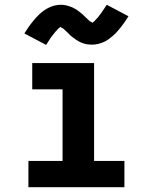

<svg xmlns="http://www.w3.org/2000/svg" viewBox="-20 -784 640 804"><path d="M99 0V-110H242V-410H115V-520H374V-110H501V0ZM173 -596 82 -644Q90 -657 98 -668.5Q106 -680 114 -690Q122 -700 129.5 -708.5Q137 -717 145 -724.5Q153 -732 163.5 -739.5Q174 -747 185.5 -752.5Q197 -758 209.5 -761Q222 -764 235 -764Q240 -764 245 -763.5Q250 -763 255 -762Q260 -761 264.5 -759.5Q269 -758 274 -756.5Q279 -755 283 -753Q287 -751 291.5 -748.5Q296 -746 300.5 -743.5Q305 -741 309 -737.5Q313 -734 317 -731Q321 -728 324.5 -725Q328 -722 331 -719Q334 -716 337 -713Q340 -710 345 -705.5Q350 -701 353.5 -697.5Q357 -694 361.5 -692.5Q366 -691 366 -687H364L367 -689Q370 -691 372.5 -693Q375 -695 377.5 -697.5Q380 -700 381 -701.5Q382 -703 383.5 -704.5Q385 -706 387 -708Q389 -710 390.5 -712Q392 -714 393.5 -716Q395 -718 397 -720.5Q399 -723 401 -725.5Q403 -728 405 -731Q407 -734 409 -737Q411 -740 413 -743Q415 -746 417.5 -749.5Q420 -753 422 -756.5Q424 -760 427 -764L518 -716Q510 -703 502 -691.5Q494 -680 486 -670Q478 -660 470.5 -651.5Q463 -643 455 -636Q447 -629 436.5 -621Q426 -613 414.5 -608Q403 -603 390.5 -600Q378 -597 365 -597Q360 -597 355 -597.5Q350 -598 345 -598.5Q340 -599 335.5 -600.5Q331 -602 326 -603.5Q321 -605 317 -607Q313 -609 308.5 -611.5Q304 -614 299.5 -617Q295 -620 291 -623Q287 -626 283 -629Q279 -632 275.5 -635Q272 -638 269 -641.5Q266 -645 263 -647.5Q260 -650 255 -655Q250 -660 246.5 -663Q243 -666 238.5 -667.5Q234 -669 234 -673Q234 -674 235 -674H236Q236 -673 233 -671Q230 -669 227.5 -667Q225 -665 222.5 -662.5Q220 -660 219 -658.5Q218 -657 216.5 -655.5Q215 -654 213 -652Q211 -650 209.5 -648Q208 -646 206.5 -644Q205 -642 203 -639.5Q201 -637 199 -634.5Q197 -632 195 -629.5Q193 -627 191 -624Q189 -621 187 -617.5Q185 -614 182.5 -610.5Q180 -607 178 -603.5Q176 -600 173 -596Z"/></svg>

Font: Iosevka Extrabold Extended
Style: Regular
Weight: 800
Width: 7
Monospace: yes
Designer: Belleve Invis
Foundry: Belleve Invis
Version: Version 32.5.0; ttfautohint (v1.8.4)